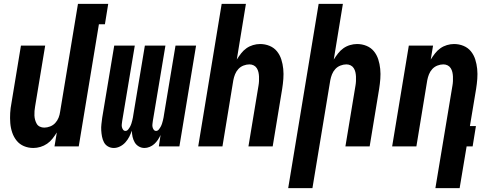

<svg xmlns="http://www.w3.org/2000/svg" viewBox="-20 -755 2540 990"><path d="M152 8Q126 8 103.5 -1.5Q81 -11 66 -29.5Q51 -48 43 -71.5Q35 -95 33 -120.5Q31 -146 32.5 -172Q34 -198 39 -223L88 -520H213L161 -206Q159 -195 158 -183Q157 -171 157.5 -159.5Q158 -148 161 -137Q164 -126 169.5 -116.5Q175 -107 185.5 -102Q196 -97 208 -97Q223 -97 238.5 -103Q254 -109 265 -121Q276 -133 282 -148Q288 -163 290 -179L382 -735H538L521 -630H490L386 0H261L273 -72Q263 -56 251 -40.5Q239 -25 223 -14Q207 -3 188.5 2.5Q170 8 152 8Z M567 8Q550 8 536.5 0Q523 -8 516 -21.5Q509 -35 506 -50.5Q503 -66 502 -82.5Q501 -99 503 -115.5Q505 -132 507 -148L569 -520H675L610 -131Q609 -123 608 -115Q607 -107 608.5 -100Q610 -93 614.5 -86.5Q619 -80 627 -80Q635 -80 641 -87.5Q647 -95 651 -102.5Q655 -110 657.5 -118Q660 -126 662 -134Q664 -142 665.5 -150Q667 -158 668 -166L727 -520H833L768 -131Q767 -123 766 -115Q765 -107 766.5 -100Q768 -93 772.5 -86.5Q777 -80 785 -80Q793 -80 799 -87.5Q805 -95 809 -102.5Q813 -110 815.5 -118Q818 -126 820 -134Q822 -142 823.5 -150Q825 -158 826 -166L885 -520H991L905 0H799L808 -59Q802 -46 794 -34Q786 -22 775.5 -12.5Q765 -3 751.5 2.5Q738 8 725 8Q709 8 695.5 0Q682 -8 674.5 -21Q667 -34 663.5 -49.5Q660 -65 660 -81Q654 -65 646.5 -50Q639 -35 627 -21.5Q615 -8 599 0Q583 8 567 8Z M1002 0 1123 -735H1248L1201 -448Q1211 -464 1223 -479.5Q1235 -495 1250.5 -506Q1266 -517 1284.5 -522.5Q1303 -528 1321 -528Q1347 -528 1370 -518.5Q1393 -509 1408 -490.5Q1423 -472 1430.5 -448.5Q1438 -425 1440.5 -399.5Q1443 -374 1441 -348Q1439 -322 1435 -297L1386 0H1261L1313 -314Q1315 -325 1315.5 -337Q1316 -349 1315.5 -360.5Q1315 -372 1312.5 -383Q1310 -394 1304 -403.5Q1298 -413 1288 -418Q1278 -423 1266 -423Q1251 -423 1235.5 -417Q1220 -411 1209 -399Q1198 -387 1192 -372Q1186 -357 1183 -341L1127 0Z M1466 215 1623 -735H1748L1701 -448Q1711 -464 1723 -479.5Q1735 -495 1750.5 -506Q1766 -517 1784.5 -522.5Q1803 -528 1821 -528Q1847 -528 1870 -518.5Q1893 -509 1908 -490.5Q1923 -472 1930.5 -448.5Q1938 -425 1940.5 -399.5Q1943 -374 1941 -348Q1939 -322 1935 -297L1886 0H1761L1813 -314Q1815 -325 1815.5 -337Q1816 -349 1815.5 -360.5Q1815 -372 1812.5 -383Q1810 -394 1804 -403.5Q1798 -413 1788 -418Q1778 -423 1766 -423Q1751 -423 1735.5 -417Q1720 -411 1709 -399Q1698 -387 1692 -372Q1686 -357 1683 -341L1591 215Z M2225 215 2313 -314Q2315 -325 2315.5 -337Q2316 -349 2315.5 -360.5Q2315 -372 2312.5 -383Q2310 -394 2304 -403.5Q2298 -413 2288 -418Q2278 -423 2266 -423Q2251 -423 2235.5 -417Q2220 -411 2209 -399Q2198 -387 2192 -372Q2186 -357 2183 -341L2127 0H2002L2088 -520H2213L2201 -448Q2211 -464 2223 -479.5Q2235 -495 2250.5 -506Q2266 -517 2284.5 -522.5Q2303 -528 2321 -528Q2347 -528 2370 -518.5Q2393 -509 2408 -490.5Q2423 -472 2430.5 -448.5Q2438 -425 2440.5 -399.5Q2443 -374 2441 -348Q2439 -322 2435 -297L2403 -105H2434L2417 0H2386L2350 215Z"/></svg>

Font: Iosevka Term Curly XBd Obl
Style: Regular
Weight: 800
Italic angle: -9°
Designer: Belleve Invis
Foundry: Belleve Invis
Version: Version 32.3.0